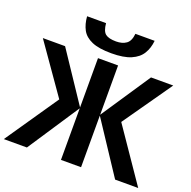

<svg xmlns="http://www.w3.org/2000/svg" viewBox="-159 -1107 1262 1266"><g transform="rotate(20 471.5 -474.5)"><path d="M254 -371 14 -714H170L401 -368V-714H542V-368L773 -714H929L689 -371L943 0H781L542 -362V0H401V-362L162 0H0ZM713 -949Q708 -897 684 -857.5Q660 -818 609 -796Q558 -774 472 -774Q384 -774 334.5 -795.5Q285 -817 264 -856Q243 -895 239 -949H372Q377 -894 400 -876Q423 -858 475 -858Q518 -858 545.5 -877.5Q573 -897 578 -949Z"/></g></svg>

Font: Noto IKEA Simplified Chinese
Style: Bold
Weight: 700
Designer: Monotype Design Team
Foundry: Monotype Imaging Inc.
Version: Version 1.100